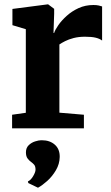

<svg xmlns="http://www.w3.org/2000/svg" viewBox="-20 -589 510 881"><path d="M35.5 0V-62.5L98.5 -71.5V-455L37 -473.5V-548L198.5 -569H201L228.5 -548.5V-525.5L225.5 -438H228.5Q233 -452.5 247.8 -473.8Q262.5 -495 286 -516.2Q309.5 -537.5 340.5 -551.8Q371.5 -566 408.5 -566Q423 -566 432.8 -563.8Q442.5 -561.5 448.5 -559.5V-403Q437.5 -411.5 419.2 -416Q401 -420.5 370 -420.5Q341 -420.5 318 -414.5Q295 -408.5 278.8 -400.2Q262.5 -392 252.5 -385V-72L365 -62.5V0ZM254 131Q253.5 163.5 236.5 192.2Q219.5 221 196.5 241.5Q173.5 262 155 272H153.5L110 251L108 243.5Q121 238 132 219.5Q143 201 143 189.5Q143 173.5 136.2 166.2Q129.5 159 122.5 154Q114.5 148.5 106.8 138.5Q99 128.5 99 110Q99 89.5 111.8 77.2Q124.5 65 141.2 59.8Q158 54.5 169 54.5H172Q208.5 54.5 231.5 74.8Q254.5 95 254 131Z"/></svg>

Font: Merriweather ExtraBold
Style: Regular
Weight: 800
Version: Version 2.100